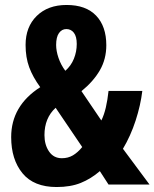

<svg xmlns="http://www.w3.org/2000/svg" viewBox="-20 -743 622 773"><path d="M248 -723Q326 -723 367 -680Q408 -637 408 -561Q408 -505 382 -460Q356 -415 308 -376L388 -258Q399 -280 406 -310Q413 -340 417 -377H553Q546 -319 526 -257.5Q506 -196 475 -144L582 0H417L382 -54Q346 -23 305 -6.5Q264 10 208 10Q116 10 70.5 -45.5Q25 -101 25 -191Q25 -317 142 -392Q112 -433 97.5 -472.5Q83 -512 83 -562Q83 -635 128 -679Q173 -723 248 -723ZM247 -626Q229 -626 217.5 -610Q206 -594 206 -562Q206 -538 215.5 -510Q225 -482 243 -458Q266 -478 277.5 -506.5Q289 -535 289 -566Q289 -596 277.5 -611Q266 -626 247 -626ZM204 -309Q159 -268 159 -199Q159 -160 177.5 -133Q196 -106 229 -106Q254 -106 273.5 -117.5Q293 -129 311 -151Z"/></svg>

Font: Noto Sans Khmer UI ExtraCondensed
Style: Bold
Weight: 700
Width: 2
Designer: Danh Hong and the Monotype Design Team
Foundry: Monotype Imaging Inc.
Version: Version 2.002; ttfautohint (v1.8.4.7-5d5b)